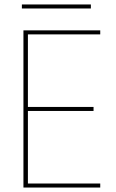

<svg xmlns="http://www.w3.org/2000/svg" viewBox="-20 -840 519 860"><path d="M429 -704V-686H105V-361H399V-343H105V-18H429V0H85V-704ZM78 -802V-820H387V-802Z"/></svg>

Font: SVN-Poppins Thin
Style: Regular
Weight: 100
Designer: Ninad Kale (Devanagari), Jonny Pinhorn (Latin)
Foundry: Indian Type Foundry
Version: Version 3.002 2017